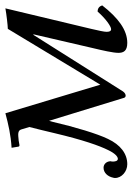

<svg xmlns="http://www.w3.org/2000/svg" viewBox="90 -572 492 712"><g transform="rotate(-90 336.0 -216.0)"><path d="M513 -115C505 -82 496 -42 496 -23C496 -4 503 10 533 10C581 10 626 -24 672 -83C669 -92 663 -100 649 -100C623 -70 594 -50 584 -50C577 -50 574 -55 574 -67C574 -76 579 -98 585 -124L661 -442C639 -438 596 -433 585 -433L378 -90L272 -442C231 -431 192 -422 144 -419L148 -395C148 -391 151 -389 155 -390L172 -393C173 -393 173 -393 174 -393C193 -395 208 -397 212 -383L221 -353C214 -324 206 -295 198 -259C173 -154 152 -94 135 -60C123 -35 111 -25 103 -25C95 -25 92 -35 93 -48C94 -49 94 -51 94 -52C94 -66 84 -78 70 -78C51 -78 37 -62 33 -42C32 -40 32 -37 32 -35C32 -11 56 10 83 10C122 10 155 -15 177 -62C196 -101 221 -184 240 -266L244 -280L328 -6C329 1 333 4 337 4C342 4 348 1 353 -6L562 -337L565 -339Z"/></g></svg>

Font: Libertinus Serif
Style: Italic
Weight: 400
Italic angle: -12°
Designer: Philipp H. Poll, Khaled Hosny
Foundry: Caleb Maclennan
Version: Version 7.050;RELEASE